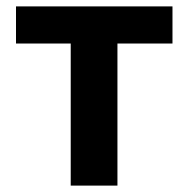

<svg xmlns="http://www.w3.org/2000/svg" viewBox="-20 -580 588 600"><path d="M201 -444H30V-560H519V-444H347V0H201Z"/></svg>

Font: Merged Yaku Han JP
Style: Bold
Weight: 700
Designer: Ryoko NISHIZUKA 西塚涼子 (kana, bopomofo & ideographs); Paul D. Hunt (Latin, Greek & Cyrillic); Sandoll Communications 산돌커뮤니
Foundry: Adobe
Version: Version 2.004